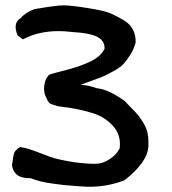

<svg xmlns="http://www.w3.org/2000/svg" viewBox="-20 -699 648 722"><path d="M302 3Q299 3 264 0.5Q229 -2 217.5 -3.5Q206 -5 179 -8.5Q152 -12 132.5 -17Q113 -22 95 -29Q32 -27 25 -78Q26 -82 27.5 -93Q29 -104 29.5 -107.5Q30 -111 32 -119Q34 -127 37 -130.5Q40 -134 44.5 -138.5Q49 -143 56 -146Q81 -143 125.5 -125.5Q170 -108 185 -104Q267 -83 340 -83Q365 -83 391 -99.5Q417 -116 430 -141Q436 -189 407.5 -222.5Q379 -256 334 -272Q275 -291 201 -299Q194 -301 183.5 -304Q173 -307 170 -308.5Q167 -310 162.5 -315.5Q158 -321 154 -332Q143 -350 146.5 -378Q150 -406 167 -419Q175 -422 229.5 -436Q284 -450 321.5 -468.5Q359 -487 373 -515Q375 -544 347.5 -559.5Q320 -575 247 -579Q224 -582 199 -582Q125 -582 66 -551L46 -566Q27 -613 58 -631Q74 -651 110 -665Q117 -666 148.5 -671Q180 -676 201 -678Q222 -680 237 -678Q269 -675 286 -672.5Q303 -670 340 -663.5Q377 -657 398.5 -647.5Q420 -638 444.5 -623.5Q469 -609 480 -587.5Q491 -566 490 -539Q483 -513 469 -491.5Q455 -470 443.5 -457.5Q432 -445 406 -431Q380 -417 370 -412.5Q360 -408 325 -395.5Q290 -383 283 -380Q312 -379 345 -367Q385 -364 448 -320Q453 -314 473 -294Q493 -274 500.5 -264.5Q508 -255 520 -235.5Q532 -216 535.5 -195Q539 -174 538 -149Q535 -89 448 -21Q378 6 302 3Z"/></svg>

Font: Excalifont
Style: Regular
Weight: 400
Designer: Your Own Font Foundry (Virgil); Ján Filípek / DizajnDesign (Excalifont, modifications)
Foundry: Your Own Font Foundry (Virgil); Ján Filípek / DizajnDesign (Excalifont, modifications)
Version: Version 1.000;Glyphs 3.2 (3227)